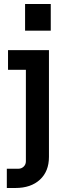

<svg xmlns="http://www.w3.org/2000/svg" viewBox="-20 -737 330 957"><path d="M14 200V104H72Q87 104 98 93.5Q109 83 109 67V-441L160 -389H20V-487H224V45Q224 117 179 158.5Q134 200 57 200ZM105 -584V-717H233V-584Z"/></svg>

Font: SUSE SemiBold
Style: Regular
Weight: 600
Designer: Rene Bieder
Foundry: SUSE
Version: Version 1.000